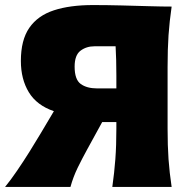

<svg xmlns="http://www.w3.org/2000/svg" viewBox="-21 -739 744 759"><path d="M-1 0Q21.5 -27.5 46.2 -63.8Q71 -100 94.8 -138Q118.5 -176 138.5 -209.5L192 -299.5Q124.5 -322.5 93 -374.2Q61.5 -426 61.5 -498Q61.5 -581 95 -629.2Q128.5 -677.5 192 -698.2Q255.5 -719 346 -719Q401 -719 459.2 -717.5Q517.5 -716 569.5 -714.5Q621.5 -713 657.5 -713Q649 -654.5 645.2 -599.5Q641.5 -544.5 641.5 -474V-230.5Q641.5 -163 645.2 -109.8Q649 -56.5 657.5 0H423Q431 -56.5 435 -109.8Q439 -163 439 -230.5V-256.5H383L323.5 -148Q304 -112.5 286.2 -76.2Q268.5 -40 257.5 0ZM363 -389.5H439V-441Q439 -504.5 436 -556H352Q320.5 -556 297.2 -538.5Q274 -521 274 -475.5Q274 -424.5 298.2 -407Q322.5 -389.5 363 -389.5Z"/></svg>

Font: Commissioner Flair ExtraBold
Style: Regular
Weight: 800
Designer: Kostas Bartsokas
Foundry: Kostas Bartsokas
Version: Version 1.000; ttfautohint (v1.8.3)